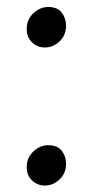

<svg xmlns="http://www.w3.org/2000/svg" viewBox="-20 -534 272 564"><path d="M112 -394.5Q90 -394.5 74.2 -409.5Q58.5 -424.5 58.5 -449Q58.5 -477 78.2 -495.2Q98 -513.5 121.5 -513.5Q149 -513.5 161.5 -496.8Q174 -480 174 -459Q174 -430.5 155 -412.5Q136 -394.5 112 -394.5ZM112 11Q90 11 74.2 -3.8Q58.5 -18.5 58.5 -43.5Q58.5 -71 78.2 -89.2Q98 -107.5 121.5 -107.5Q149 -107.5 161.5 -91Q174 -74.5 174 -53Q174 -25 155 -7Q136 11 112 11Z"/></svg>

Font: Merriweather 36pt Light
Style: Regular
Weight: 300
Designer: Eben Sorkin
Foundry: Eben Sorkin
Version: Version 2.100